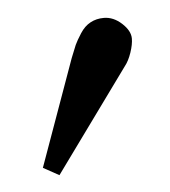

<svg xmlns="http://www.w3.org/2000/svg" viewBox="-31 -129 256 289"><g transform="rotate(-5 96.5 16.0)"><path d="M135.3 -99.1Q149.9 -99.1 162.4 -87.6Q174.8 -76.2 174.8 -64.5Q174.8 -55.7 170.7 -43.5Q166.5 -31.2 160.6 -23.9L48.3 130.9L24.4 117.7L82 -43Q86.9 -55.7 89.8 -62.3Q92.8 -68.8 99.4 -79.1Q106 -89.4 115 -94.2Q124 -99.1 135.3 -99.1Z"/></g></svg>

Font: Libertinage
Style: b
Weight: 400
Designer: OSP
Foundry: OSP
Version: Version 1.0; 2008; OFL relea